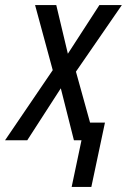

<svg xmlns="http://www.w3.org/2000/svg" viewBox="-55 -556 503 761"><path d="M229 185H307L361 -70H302L246 -272L428 -536H339L214 -343L168 -536H84L154 -278L-35 0H53L186 -206L238 0H268Z"/></svg>

Font: Noto Sans Condensed
Style: Italic
Weight: 400
Width: 3
Italic angle: -12°
Designer: Monotype Design Team
Foundry: Monotype Imaging Inc.
Version: Version 2.013